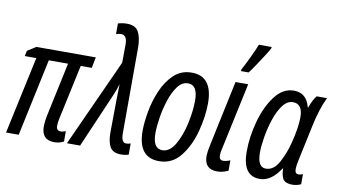

<svg xmlns="http://www.w3.org/2000/svg" viewBox="-78 -959 2022 1149"><g transform="rotate(10 933.5 -385.0)"><path d="M304 7Q336 7 362 -7V-70Q356 -68 348 -65.5Q340 -63 333 -63Q305 -63 305 -92Q305 -110 310 -135L382 -470H449L462 -536H101L49 -503L42 -470H112L11 0H88L188 -470H305L235 -142Q227 -102 227 -76Q227 7 304 7Z M711 10Q736 10 757 3V-65Q744 -60 729 -60Q700 -60 700 -118L701 -641Q700 -700 681.5 -733.5Q663 -767 611 -767Q583 -767 557 -759V-694Q574 -700 587 -700Q624 -700 624 -642L623 -532L381 0H461L606 -336Q613 -352 619 -369Q625 -386 630 -403Q629 -378 629 -354.5Q629 -331 628 -306L626 -108Q626 -51 644 -20.5Q662 10 711 10Z M942 10Q1021 10 1071.5 -53.5Q1122 -117 1146.5 -208.5Q1171 -300 1171 -382Q1171 -546 1044 -546Q980 -546 936 -504.5Q892 -463 865 -400Q838 -337 826 -270Q814 -203 814 -152Q814 10 942 10ZM950 -58Q892 -58 892 -151Q892 -191 900.5 -246Q909 -301 926.5 -354.5Q944 -408 970.5 -443.5Q997 -479 1034 -479Q1092 -479 1092 -384Q1092 -322 1075.5 -245.5Q1059 -169 1027 -113.5Q995 -58 950 -58Z M1294 10Q1328 10 1362 -6V-69Q1337 -59 1319 -59Q1295 -59 1295 -88Q1295 -105 1301 -129L1388 -536H1311L1226 -135Q1217 -92 1217 -71Q1217 10 1294 10ZM1331 -606H1378Q1391 -622 1413 -655Q1435 -688 1456 -720.5Q1477 -753 1486 -770L1488 -780H1410Q1399 -751 1374 -698.5Q1349 -646 1333 -617Z M1554 10Q1623 10 1679 -76H1682Q1680 -48 1691.5 -19Q1703 10 1753 10Q1780 10 1804 -2V-63Q1790 -57 1778 -57Q1756 -57 1756 -84Q1756 -109 1764 -143L1808 -350Q1832 -465 1867 -536H1804Q1782 -508 1766 -462H1763Q1742 -546 1665 -546Q1598 -546 1549.5 -481.5Q1501 -417 1475 -322.5Q1449 -228 1449 -138Q1449 10 1554 10ZM1579 -57Q1528 -57 1528 -147Q1528 -184 1537 -239.5Q1546 -295 1564 -349.5Q1582 -404 1609 -440.5Q1636 -477 1671 -477Q1730 -477 1730 -395Q1730 -334 1706 -239Q1691 -177 1659.5 -117Q1628 -57 1579 -57Z"/></g></svg>

Font: Noto Sans UI Condensed
Style: Italic
Weight: 400
Width: 3
Italic angle: -12°
Designer: Monotype Design Team
Foundry: Monotype Imaging Inc.
Version: Version 1.901